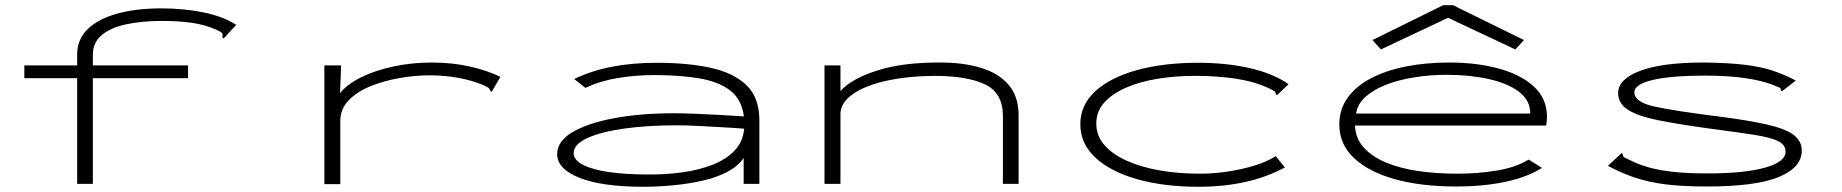

<svg xmlns="http://www.w3.org/2000/svg" viewBox="-20 -703 7040 734"><path d="M275 -404H73V-453H275V-495Q275 -552 314.5 -591Q354 -630 426.5 -650.5Q499 -671 597 -671Q683 -671 758.5 -655.5Q834 -640 883 -608L848 -570L835 -556L830 -560Q833 -573 828 -577.5Q823 -582 808 -589Q763 -609 712 -616Q661 -623 601 -623Q522 -623 462 -610Q402 -597 368.5 -568.5Q335 -540 335 -495V-453H699V-404H335V0H275Z M1220 -453H1284L1280 -347Q1307 -381 1360.5 -407.5Q1414 -434 1484.5 -449Q1555 -464 1631 -464Q1709 -464 1777 -448.5Q1845 -433 1893 -409L1865 -361L1860 -352L1854 -356Q1852 -364 1846 -368Q1840 -372 1825 -379Q1735 -415 1621 -415Q1566 -415 1506.5 -404.5Q1447 -394 1395.5 -373Q1344 -352 1312.5 -319Q1281 -286 1281 -241V1H1220Z M2440 11Q2282 11 2196 -23Q2110 -57 2110 -114Q2110 -163 2168 -197.5Q2226 -232 2327 -251Q2428 -270 2556 -270Q2593 -270 2639.5 -268Q2686 -266 2734 -263.5Q2782 -261 2824 -258Q2815 -324 2771 -357.5Q2727 -391 2653 -403.5Q2579 -416 2481 -416Q2411 -416 2343 -405Q2275 -394 2218 -367L2175 -401Q2242 -433 2320 -448Q2398 -463 2491 -463Q2610 -463 2698 -443.5Q2786 -424 2834.5 -376.5Q2883 -329 2883 -243V0H2823V-99Q2801 -67 2759.5 -45.5Q2718 -24 2664.5 -12Q2611 0 2553 5.5Q2495 11 2440 11ZM2173 -118Q2173 -91 2209.5 -72.5Q2246 -54 2309.5 -45Q2373 -36 2454 -36Q2523 -35 2587.5 -44Q2652 -53 2703.5 -73Q2755 -93 2787.5 -126.5Q2820 -160 2825 -211Q2789 -214 2743 -216.5Q2697 -219 2650.5 -221.5Q2604 -224 2568 -224Q2456 -224 2366.5 -211.5Q2277 -199 2225 -175Q2173 -151 2173 -118Z M3132 0V-453H3193V-355Q3235 -402 3333.5 -433.5Q3432 -465 3577 -464Q3663 -464 3730.5 -443.5Q3798 -423 3836 -378.5Q3874 -334 3874 -262V0H3814V-260Q3814 -348 3745.5 -380.5Q3677 -413 3550 -413Q3449 -412 3368 -394Q3287 -376 3240 -343Q3193 -310 3193 -267V0Z M4562 11Q4429 11 4327 -18Q4225 -47 4167.5 -100.5Q4110 -154 4110 -228Q4110 -302 4167.5 -354.5Q4225 -407 4326.5 -435Q4428 -463 4560 -463Q4671 -463 4760.5 -442Q4850 -421 4906 -381L4869 -346L4862 -339L4857 -344Q4857 -352 4850.5 -355.5Q4844 -359 4830 -366Q4774 -392 4702.5 -402.5Q4631 -413 4548 -413Q4474 -413 4406 -402Q4338 -391 4285 -368Q4232 -345 4201.5 -311Q4171 -277 4171 -231Q4171 -184 4202 -148.5Q4233 -113 4287.5 -88.5Q4342 -64 4413.5 -51.5Q4485 -39 4567 -39Q4619 -39 4672.5 -47Q4726 -55 4774 -69.5Q4822 -84 4857 -106L4892 -63Q4756 11 4562 11Z M5547 10Q5413 10 5312.5 -18Q5212 -46 5156 -99Q5100 -152 5100 -227Q5100 -285 5132 -329.5Q5164 -374 5221.5 -404Q5279 -434 5355.5 -449Q5432 -464 5521 -464Q5625 -464 5709.5 -441Q5794 -418 5844 -372Q5894 -326 5894 -256Q5894 -248 5893 -239.5Q5892 -231 5891 -223H5160Q5162 -174 5193.5 -139Q5225 -104 5279 -81.5Q5333 -59 5402.5 -49Q5472 -39 5551 -39Q5630 -39 5702.5 -51Q5775 -63 5824 -93L5875 -61Q5817 -25 5733 -7.5Q5649 10 5547 10ZM5164 -269H5830Q5830 -320 5786.5 -352.5Q5743 -385 5670.5 -401Q5598 -417 5511 -417Q5447 -417 5387.5 -407.5Q5328 -398 5280 -379.5Q5232 -361 5201 -333.5Q5170 -306 5164 -269ZM5259 -514 5227 -550 5497 -683H5535L5806 -550L5773 -514L5516 -635Z M6504 10Q6415 10 6349.5 2Q6284 -6 6231.5 -23.5Q6179 -41 6127 -69L6172 -111L6180 -118L6184 -113Q6184 -104 6190 -101Q6196 -98 6211 -91Q6264 -64 6332.5 -52Q6401 -40 6507 -40Q6648 -40 6727 -62Q6806 -84 6806 -123Q6806 -150 6777 -164Q6748 -178 6683.5 -188Q6619 -198 6512 -212Q6396 -228 6319 -243.5Q6242 -259 6204 -283Q6166 -307 6166 -348Q6166 -400 6249.5 -432Q6333 -464 6494 -464Q6587 -463 6649 -455.5Q6711 -448 6756.5 -433Q6802 -418 6845 -395L6800 -360L6792 -354L6788 -359Q6788 -367 6781 -369Q6774 -371 6759 -378Q6666 -414 6498 -414Q6370 -414 6299 -397.5Q6228 -381 6228 -350Q6228 -312 6308 -295Q6388 -278 6548 -258Q6665 -243 6735 -227Q6805 -211 6836.5 -187.5Q6868 -164 6868 -127Q6868 -63 6780.5 -26.5Q6693 10 6504 10Z"/></svg>

Font: Inconsolata UltraExpanded Light
Style: Regular
Weight: 300
Width: 9
Monospace: yes
Designer: Raph Levien, Cyreal, Brenton Simpson
Foundry: Raph Levien, Cyreal, Google
Version: Version 3.001; ttfautohint (v1.8.2.53-6de2)